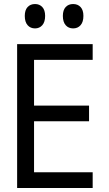

<svg xmlns="http://www.w3.org/2000/svg" viewBox="-20 -933 540 953"><path d="M65 -714H440V-636H149V-409H422V-331H149V-78H440V0H65ZM103 -854Q103 -883 117 -898Q131 -913 154 -913Q176 -913 190 -898Q204 -883 204 -854Q204 -824 190 -808Q176 -792 154 -792Q131 -792 117 -808Q103 -824 103 -854ZM292 -854Q292 -883 306 -898Q320 -913 343 -913Q366 -913 380 -898Q394 -883 394 -854Q394 -824 380 -808Q366 -792 343 -792Q320 -792 306 -808Q292 -824 292 -854Z"/></svg>

Font: Noto Sans Mono UI Cond
Style: Regular
Weight: 400
Width: 3
Monospace: yes
Designer: Monotype Design team
Foundry: Monotype Imaging Inc.
Version: Version 1.000